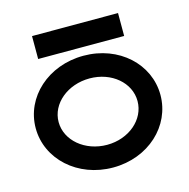

<svg xmlns="http://www.w3.org/2000/svg" viewBox="-93 -684 771 785"><g transform="rotate(-15 292.5 -291.5)"><path d="M110 -594V-497H474V-594ZM292 -366C385 -366 458 -304 458 -226C458 -148 385 -85 292 -85C199 -85 124 -148 124 -226C124 -304 199 -366 292 -366ZM292 11C442 11 555 -95 555 -226C555 -357 442 -462 292 -462C142 -462 27 -357 27 -226C27 -95 142 11 292 11Z"/></g></svg>

Font: Charger
Style: ExBd
Weight: 400
Designer: Jasper
Foundry: Cannot Into Space Fonts
Version: Version 0.99